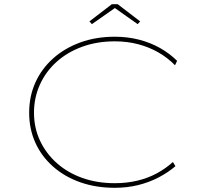

<svg xmlns="http://www.w3.org/2000/svg" viewBox="-20 -885 972 915"><path d="M527 10Q437 10 362 -16.5Q287 -43 232 -92Q177 -141 148 -206Q119 -271 119 -348Q119 -426 148.5 -491.5Q178 -557 232.5 -606Q287 -655 362 -682.5Q437 -710 527 -710Q588 -710 642.5 -696Q697 -682 743 -656Q789 -630 824 -595L814 -574Q780 -609 736 -634.5Q692 -660 639.5 -674Q587 -688 527 -688Q443 -688 372.5 -662.5Q302 -637 250.5 -591Q199 -545 170.5 -482.5Q142 -420 142 -348Q142 -276 170.5 -215Q199 -154 250.5 -108Q302 -62 372.5 -37Q443 -12 527 -12Q584 -12 634.5 -24Q685 -36 727.5 -59Q770 -82 804 -113L816 -93Q781 -63 736 -39.5Q691 -16 638.5 -3Q586 10 527 10ZM418 -770 406 -783 513 -865H541L648 -783L636 -770L520 -852H535Z"/></svg>

Font: Lexend Tera Thin
Style: Regular
Weight: 250
Version: Version 1.007